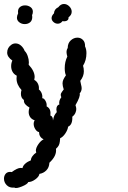

<svg xmlns="http://www.w3.org/2000/svg" viewBox="-25 -747 645 964"><path d="M338 -161Q340 -121 317 -111Q315 -95 303 -77Q291 -59 277 -53Q277 -49 275.5 -36.5Q274 -24 269.5 -16Q265 -8 256 0Q261 35 223 70Q222 94 207.5 108.5Q193 123 173 126Q171 140 152.5 153.5Q134 167 117 167Q113 178 84.5 189.5Q56 201 47 195Q23 197 9 183Q-5 169 -5 150Q-5 136 3 126Q11 116 26 116Q31 116 34 117Q62 96 79 96Q85 96 88 97Q90 85 102 74.5Q114 64 130 58Q130 48 138 37Q146 26 157 19Q155 13 155 10Q155 -5 168 -23.5Q181 -42 194 -47Q171 -59 171 -84Q161 -85 152.5 -98Q144 -111 144 -126Q144 -135 149 -143Q134 -148 126.5 -159Q119 -170 119 -185Q119 -196 123 -207Q109 -215 101.5 -224Q94 -233 95 -245Q80 -255 80 -276Q80 -286 83 -295Q58 -322 58 -353Q58 -362 59 -367Q45 -374 38 -386.5Q31 -399 31 -415Q31 -430 37 -443Q11 -461 11 -483Q11 -508 33 -523Q42 -529 53 -529Q68 -529 80.5 -518Q93 -507 99 -491Q108 -483 114 -466Q120 -449 120 -434Q120 -425 119 -422Q149 -390 149 -360Q149 -356 147 -346Q160 -339 166 -325.5Q172 -312 170 -298Q180 -290 184.5 -278Q189 -266 187 -254Q196 -254 203.5 -240.5Q211 -227 209 -213Q222 -206 226 -194.5Q230 -183 228 -167Q241 -163 241 -142Q244 -159 248 -167Q252 -175 260 -184Q258 -194 258 -197Q258 -208 262 -214.5Q266 -221 273 -222Q269 -241 283 -259Q280 -265 280 -271Q280 -278 286.5 -286.5Q293 -295 295 -298Q289 -316 289 -328Q289 -338 293 -347Q297 -356 306 -369Q300 -381 300 -405Q300 -437 313 -463Q309 -477 309 -485Q309 -497 315 -506Q315 -530 330 -544Q345 -558 364 -558Q380 -558 391.5 -546.5Q403 -535 402 -514Q409 -500 409 -480Q409 -444 392 -417Q396 -404 396 -389Q396 -364 378 -341Q379 -333 382 -322Q385 -311 385 -304Q385 -289 375 -278Q380 -264 354 -219Q358 -207 358 -200Q358 -192 355 -184Q351 -171 338 -161ZM265 -628Q253 -628 243.5 -636.5Q234 -645 234 -656Q234 -668 246 -680Q247 -701 268 -711Q280 -727 296 -727Q311 -727 323 -715Q335 -703 335 -688Q335 -672 319 -660Q320 -650 313.5 -645Q307 -640 297 -640L289 -641Q279 -628 265 -628ZM60 -658Q60 -644 72 -635Q84 -626 99 -626Q115 -626 126 -635Q137 -644 137 -662Q137 -668 136 -671Q140 -679 140 -688Q140 -703 128 -711.5Q116 -720 101 -720Q84 -720 73.5 -710Q63 -700 66 -680Q60 -668 60 -658Z"/></svg>

Font: Pangolin
Style: Regular
Weight: 400
Designer: Kevin Burke
Foundry: Google, Inc.
Version: Version 1.101